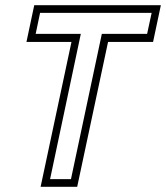

<svg xmlns="http://www.w3.org/2000/svg" viewBox="-20 -720 640 740"><path d="M136.5 0 255.5 -558.5H82L112 -700H600L570 -558.5H396.5L277.5 0ZM173 -29.5H253.5L372.5 -589.5H547L564.5 -670.5H134.5L117.5 -589.5H291.5Z"/></svg>

Font: Tourney Light
Style: Italic
Weight: 300
Italic angle: -12°
Version: Version 1.015